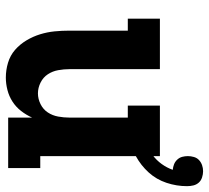

<svg xmlns="http://www.w3.org/2000/svg" viewBox="-49 -659 716 658"><g transform="rotate(90 309.0 -330.0)"><path d="M246 8Q220 8 195 0.5Q170 -7 151 -23.5Q132 -40 118.5 -62.5Q105 -85 97.5 -109.5Q90 -134 87.5 -159Q85 -184 85 -210V-410H44V-520H217V-210Q217 -191 220.5 -171.5Q224 -152 234.5 -136Q245 -120 263 -111Q281 -102 300 -102Q319 -102 337 -111Q355 -120 365.5 -136Q376 -152 379.5 -171.5Q383 -191 383 -210V-410H342V-520H515V-110H556V0H383V-82Q374 -62 360.5 -44.5Q347 -27 328.5 -15Q310 -3 288.5 2.5Q267 8 246 8ZM449 -410 432 -460Q453 -465 473.5 -473.5Q494 -482 511.5 -495Q529 -508 542 -526Q555 -544 562 -564Q552 -565 543 -568.5Q534 -572 527 -579.5Q520 -587 517.5 -596.5Q515 -606 515 -616Q515 -626 518 -636.5Q521 -647 528.5 -654Q536 -661 546 -664.5Q556 -668 567 -668Q577 -668 588 -664.5Q599 -661 606 -653Q613 -645 615.5 -634.5Q618 -624 618 -613Q618 -577 606.5 -542.5Q595 -508 571 -481.5Q547 -455 515 -437.5Q483 -420 449 -410Z"/></g></svg>

Font: Iosevka Etoile Extrabold
Style: Regular
Weight: 800
Designer: Belleve Invis
Foundry: Belleve Invis
Version: Version 22.1.2; ttfautohint (v1.8.4)